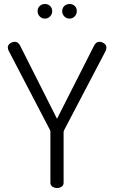

<svg xmlns="http://www.w3.org/2000/svg" viewBox="-20 -940 571 960"><path d="M231 -288 24 -685Q19 -694 19 -703Q19 -715 30.5 -723Q42 -731 55 -731Q63 -731 69.5 -726Q76 -721 81 -711L265 -346L450 -711Q455 -721 461.5 -726Q468 -731 476 -731Q489 -731 500.5 -723Q512 -715 512 -703Q512 -694 508 -685L300 -288Q298 -282 298 -280V-26Q298 -14 288.5 -7Q279 0 265 0Q252 0 242 -7Q232 -14 232 -26V-280Q232 -285 231 -288ZM241 -884Q241 -869 230.5 -858Q220 -847 205 -847Q189 -847 178.5 -858Q168 -869 168 -884Q168 -900 178.5 -910Q189 -920 205 -920Q220 -920 230.5 -910Q241 -900 241 -884ZM364 -884Q364 -869 353.5 -858Q343 -847 328 -847Q312 -847 301.5 -858Q291 -869 291 -884Q291 -900 301.5 -910Q312 -920 328 -920Q344 -920 354 -910Q364 -900 364 -884Z"/></svg>

Font: Dosis
Style: Regular
Weight: 400
Designer: Edgar Tolentino, Pablo Impallari, Igino Marini
Foundry: Edgar Tolentino, Pablo Impallari, Igino Marini
Version: Version 1.007;Glyphs 3.1.1 (3134)